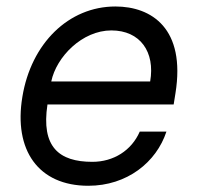

<svg xmlns="http://www.w3.org/2000/svg" viewBox="-20 -573 630 604"><path d="M257.8 11.4C379.6 11.4 471.9 -62.5 503.6 -159.1H419.7C393.8 -99.4 337 -63.9 270.6 -63.9C165.5 -63.9 109 -110.8 129.3 -244.3H526.3L532 -279.8C564.6 -483.3 457 -552.6 343 -552.6C195.7 -552.6 77.8 -436.1 50.4 -268.5C22.4 -100.9 100.5 11.4 257.8 11.4ZM141.3 -316.8C157.3 -394.2 238.6 -477.3 330.3 -477.3C421.5 -477.3 468.4 -409.1 452.4 -316.8Z"/></svg>

Font: Magic Ui Pro
Style: Italic
Weight: 400
Italic angle: -9.39999°
Designer: Stefan Endress, Andreas Faust
Version: Version 1.000;FEAKit 1.0